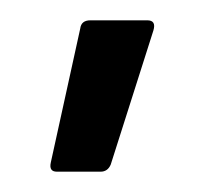

<svg xmlns="http://www.w3.org/2000/svg" viewBox="-20 -715 202 189"><path d="M36 -546Q28 -546 30 -555L59 -687Q60 -695 69 -695H125Q134 -695 131 -685L89 -553Q86 -546 79 -546Z"/></svg>

Font: Sofia Sans Cond
Style: Regular
Weight: 400
Width: 3
Designer: Botio Nikoltchev, Ani Petrova
Foundry: lettersoup
Version: Version 4.100; ttfautohint (v1.8.3)